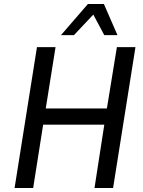

<svg xmlns="http://www.w3.org/2000/svg" viewBox="-20 -941 718 961"><path d="M53 0 165 -705H258L209 -398H515L565 -705H658L546 0H453L502 -317H196L146 0ZM285 -765 420 -921H500L568 -765H502L447 -868L350 -765Z"/></svg>

Font: Nunito Sans 7pt Condensed Medium
Style: Italic
Weight: 500
Width: 3
Italic angle: -9°
Designer: Vernon Adams
Foundry: Vernon Adams
Version: Version 3.101;gftools[0.9.27]